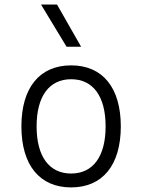

<svg xmlns="http://www.w3.org/2000/svg" viewBox="-20 -815 626 845"><path d="M293 9.8C431.2 9.8 511.7 -87.9 511.7 -258.8C511.7 -429.7 431.2 -527.3 293 -527.3C154.8 -527.3 74.2 -429.7 74.2 -258.8C74.2 -87.9 154.8 9.8 293 9.8ZM293 -51.3C196.3 -51.3 141.1 -126.5 141.1 -258.8C141.1 -391.1 196.3 -466.3 293 -466.3C389.6 -466.3 444.8 -391.1 444.8 -258.8C444.8 -126.5 389.6 -51.3 293 -51.3ZM272.9 -609.4H336.9L231 -794.9H160.6Z"/></svg>

Font: Cascadia Mono Light
Style: Regular
Weight: 300
Monospace: yes
Designer: Aaron Bell
Foundry: Saja Typeworks
Version: Version 2404.023